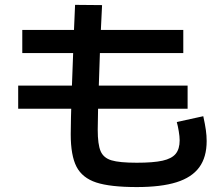

<svg xmlns="http://www.w3.org/2000/svg" viewBox="-20 -759 904 778"><path d="M266.6 -214.8 267.6 -283.2 268.6 -318.4H53.7V-412.1H271.5L276.4 -543.9H70.3V-637.7H279.8L284.2 -739.3L393.6 -738.3L388.7 -637.7H722.7V-543.9H384.8L380.4 -412.1H740.2V-318.4H377.4L376 -233.4Q376 -173.8 387.7 -146.5Q399.4 -119.1 431.6 -109.4Q463.9 -99.6 534.2 -99.6Q601.6 -99.6 638.7 -107.9Q675.8 -116.2 691.9 -135.7Q708 -155.3 708 -190.4Q708 -205.6 704.3 -227.5Q700.7 -249.5 696.3 -264.6L803.7 -288.1Q811 -254.9 814.2 -231.9Q817.4 -209 817.4 -187.5Q817.4 -122.1 787.4 -81.1Q757.3 -40 695.1 -20.5Q632.8 -1 534.2 -1Q426.8 -1 370.1 -19.5Q313.5 -38.1 290 -83.5Q266.6 -128.9 266.6 -214.8Z"/></svg>

Font: Pretendard GOV SemiBold
Style: Regular
Weight: 600
Designer: Base glyphs from Inter by Rasmus Andersson; Hangeul glyphs from Noto Sans CJK(Source Han Sans) by Jang Soo-young and Kan
Foundry: Kil Hyung-jin
Version: Version 1.309